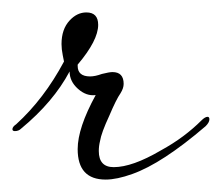

<svg xmlns="http://www.w3.org/2000/svg" viewBox="-23 -273 357 309"><path d="M147 16Q102 16 102 -33Q102 -67 131 -120Q116 -118 102.5 -130Q89 -142 89 -158Q63 -109 11 -66Q7 -62 1 -62Q-3 -62 -3 -65Q-3 -69 3 -73Q48 -114 80 -174L78 -184Q77 -189 76.5 -193.5Q76 -198 76 -202Q76 -226 89 -240Q101 -253 116 -253Q135 -253 135 -233Q135 -208 102 -169V-167Q102 -150 122 -150Q130 -150 141 -154Q153 -157 158 -157Q176 -157 176 -138Q176 -131 171 -123Q164 -113 153 -87Q140 -59 138 -46Q137 -42 136.5 -38Q136 -34 136 -30Q136 -4 160 -4Q190 -4 236 -31Q256 -42 272 -54Q288 -66 301 -79Q307 -85 311 -85Q314 -85 314 -81Q314 -76 308 -70Q238 -10 190 7Q165 16 147 16Z"/></svg>

Font: Passions Conflict
Style: Regular
Weight: 400
Designer: Robert E. Leuschke
Foundry: Robert E. Leuschke
Version: Version 1.010; ttfautohint (v1.8.3)